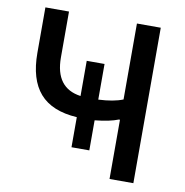

<svg xmlns="http://www.w3.org/2000/svg" viewBox="-79 -773 820 849"><g transform="rotate(10 331.5 -349.0)"><path d="M468 0V-266H463Q426 -251 358 -244V-109H278V-244Q165 -251 111 -313Q57 -375 57 -494V-698H163V-492Q163 -355 278 -339V-497H358V-337Q426 -340 468 -357V-698H575V0Z"/></g></svg>

Font: Anuphan Medium
Style: Regular
Weight: 500
Designer: Mike Abbink, Paul van der Laan, Pieter van Rosmalen, Mint Tantisuwanna
Foundry: Bold Monday; Cadson Demak
Version: Version 3.002;hotconv 1.0.109;makeotfexe 2.5.65596